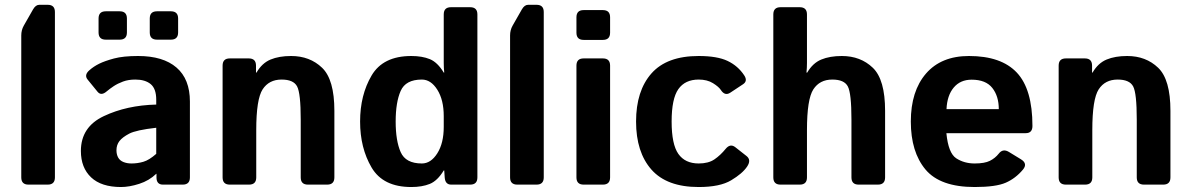

<svg xmlns="http://www.w3.org/2000/svg" viewBox="-20 -750 4840 780"><path d="M95.7 0Q66.4 0 66.4 -29.3V-606Q66.4 -627.9 76.7 -646L114.3 -711.9Q125 -730.5 139.6 -730.5H173.8Q203.1 -730.5 203.1 -701.2V-29.3Q203.1 0 173.8 0Z M308.6 -136.7Q308.6 -234.4 401.9 -278.3Q495.1 -322.3 614.7 -325.2V-344.7Q614.7 -389.6 592.3 -408.2Q569.8 -426.8 529.8 -426.8Q501.5 -426.8 479.7 -418.7Q458 -410.6 442.1 -400.1Q426.3 -389.6 413.6 -378.9Q391.1 -359.4 376.5 -377L335.9 -426.8Q320.8 -445.3 343.3 -464.8Q360.4 -480 383.1 -491.2Q405.8 -502.4 443.4 -512.5Q481 -522.5 541 -522.5Q642.6 -522.5 697 -475.6Q751.5 -428.7 751.5 -337.4V-29.3Q751.5 0 722.2 0H642.1Q615.7 0 615.7 -29.3V-43.9H614.7Q585.9 -16.1 545.7 -3.2Q505.4 9.8 471.7 9.8Q391.6 9.8 350.1 -29.5Q308.6 -68.8 308.6 -136.7ZM453.1 -139.6Q453.1 -122.6 460 -110.1Q466.8 -97.7 481.4 -91.8Q496.1 -85.9 514.2 -85.9Q539.1 -85.9 562.5 -92.8Q585.9 -99.6 614.7 -125V-231Q532.7 -221.7 504.9 -207Q477.1 -192.4 465.1 -176.8Q453.1 -161.1 453.1 -139.6ZM409.7 -588.9Q380.4 -588.9 380.4 -618.2V-674.8Q380.4 -704.1 409.7 -704.1H466.3Q495.6 -704.1 495.6 -674.8V-618.2Q495.6 -588.9 466.3 -588.9ZM617.7 -588.9Q588.4 -588.9 588.4 -618.2V-674.8Q588.4 -704.1 617.7 -704.1H674.3Q703.6 -704.1 703.6 -674.8V-618.2Q703.6 -588.9 674.3 -588.9Z M913.6 0Q884.3 0 884.3 -29.3V-483.4Q884.3 -512.7 913.6 -512.7H990.7Q1020 -512.7 1020 -483.4V-455.1H1022Q1044.4 -493.7 1079.1 -508.1Q1113.8 -522.5 1162.6 -522.5Q1238.8 -522.5 1288.6 -474.6Q1338.4 -426.8 1338.4 -299.8V-29.3Q1338.4 0 1309.1 0H1231Q1201.7 0 1201.7 -29.3V-264.6Q1201.7 -371.1 1187 -398.9Q1172.4 -426.8 1124 -426.8Q1072.8 -426.8 1046.9 -387Q1021 -347.2 1021 -221.7V-29.3Q1021 0 991.7 0Z M1442.9 -256.3Q1442.9 -363.8 1489.5 -443.1Q1536.1 -522.5 1650.9 -522.5Q1694.8 -522.5 1726.1 -509.8Q1757.3 -497.1 1782.7 -455.1H1784.7Q1782.7 -474.6 1782.7 -494.1V-691.4Q1782.7 -720.7 1812 -720.7H1890.1Q1919.4 -720.7 1919.4 -691.4V-29.3Q1919.4 0 1890.1 0H1813Q1788.6 0 1786.6 -29.3L1784.7 -57.6H1782.7Q1757.3 -15.6 1726.1 -2.9Q1694.8 9.8 1650.9 9.8Q1536.1 9.8 1489.5 -69.6Q1442.9 -148.9 1442.9 -256.3ZM1587.4 -256.3Q1587.4 -178.2 1607.7 -132.1Q1627.9 -85.9 1693.8 -85.9Q1730.5 -85.9 1756.6 -127.2Q1782.7 -168.5 1782.7 -234.4V-278.3Q1782.7 -344.2 1756.6 -385.5Q1730.5 -426.8 1693.8 -426.8Q1627.9 -426.8 1607.7 -380.6Q1587.4 -334.5 1587.4 -256.3Z M2081.5 0Q2052.2 0 2052.2 -29.3V-606Q2052.2 -627.9 2062.5 -646L2100.1 -711.9Q2110.8 -730.5 2125.5 -730.5H2159.7Q2189 -730.5 2189 -701.2V-29.3Q2189 0 2159.7 0Z M2351.1 0Q2321.8 0 2321.8 -29.3V-483.4Q2321.8 -512.7 2351.1 -512.7H2429.2Q2458.5 -512.7 2458.5 -483.4V-29.3Q2458.5 0 2429.2 0ZM2351.1 -587.9Q2321.8 -587.9 2321.8 -617.2V-679.7Q2321.8 -709 2351.1 -709H2429.2Q2458.5 -709 2458.5 -679.7V-617.2Q2458.5 -587.9 2429.2 -587.9Z M2564 -256.3Q2564 -380.9 2626.5 -451.7Q2689 -522.5 2818.4 -522.5Q2894 -522.5 2936 -502.4Q2978 -482.4 3003.4 -443.8Q3018.6 -420.9 2998.5 -407.7L2946.8 -373.5Q2924.8 -358.9 2908.2 -384.8Q2899.9 -397.5 2876.5 -412.1Q2853 -426.8 2818.4 -426.8Q2763.2 -426.8 2735.8 -387.9Q2708.5 -349.1 2708.5 -256.3Q2708.5 -163.6 2735.8 -124.8Q2763.2 -85.9 2818.4 -85.9Q2857.9 -85.9 2882.3 -102.5Q2906.7 -119.1 2928.2 -145.5Q2946.8 -168 2967.3 -151.9L3012.7 -116.2Q3033.2 -100.1 3015.1 -73.2Q2996.1 -44.9 2950.4 -17.6Q2904.8 9.8 2818.4 9.8Q2689 9.8 2626.5 -61Q2564 -131.8 2564 -256.3Z M3150.9 0Q3121.6 0 3121.6 -29.3V-691.4Q3121.6 -720.7 3150.9 -720.7H3229Q3258.3 -720.7 3258.3 -691.4V-494.1Q3258.3 -474.6 3256.3 -455.1H3259.3Q3281.7 -493.7 3316.4 -508.1Q3351.1 -522.5 3399.9 -522.5Q3476.1 -522.5 3525.9 -474.6Q3575.7 -426.8 3575.7 -299.8V-29.3Q3575.7 0 3546.4 0H3468.3Q3439 0 3439 -29.3V-264.6Q3439 -371.1 3424.3 -398.9Q3409.7 -426.8 3361.3 -426.8Q3310.1 -426.8 3284.2 -387Q3258.3 -347.2 3258.3 -221.7V-29.3Q3258.3 0 3229 0Z M3680.2 -256.3Q3680.2 -379.9 3741.9 -451.2Q3803.7 -522.5 3916.5 -522.5Q4047.4 -522.5 4110.8 -455.1Q4174.3 -387.7 4174.3 -238.3Q4174.3 -209 4147 -209H3824.7Q3832.5 -127.9 3864.7 -106.9Q3897 -85.9 3939.5 -85.9Q3980 -85.9 4001.5 -96.7Q4022.9 -107.4 4037.6 -126Q4054.2 -147.5 4078.6 -132.8L4127.4 -103Q4156.2 -85.4 4135.7 -61Q4106 -25.4 4065.9 -7.8Q4025.9 9.8 3939.5 9.8Q3799.3 9.8 3739.7 -61.5Q3680.2 -132.8 3680.2 -256.3ZM3825.2 -306.6H4037.6Q4037.6 -359.4 4011.2 -392.8Q3984.9 -426.3 3927.2 -426.3Q3881.3 -426.3 3854.5 -394.3Q3827.6 -362.3 3825.2 -306.6Z M4310.1 0Q4280.8 0 4280.8 -29.3V-483.4Q4280.8 -512.7 4310.1 -512.7H4387.2Q4416.5 -512.7 4416.5 -483.4V-455.1H4418.5Q4440.9 -493.7 4475.6 -508.1Q4510.3 -522.5 4559.1 -522.5Q4635.3 -522.5 4685.1 -474.6Q4734.9 -426.8 4734.9 -299.8V-29.3Q4734.9 0 4705.6 0H4627.4Q4598.1 0 4598.1 -29.3V-264.6Q4598.1 -371.1 4583.5 -398.9Q4568.8 -426.8 4520.5 -426.8Q4469.2 -426.8 4443.4 -387Q4417.5 -347.2 4417.5 -221.7V-29.3Q4417.5 0 4388.2 0Z"/></svg>

Font: Istok Web
Style: Bold
Weight: 700
Designer: Andrey V. Panov
Foundry: Andrey V. Panov
Version: Version 1.0.2g